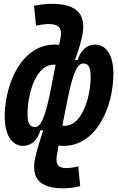

<svg xmlns="http://www.w3.org/2000/svg" viewBox="-20 -763 626 1017"><path d="M315.4 234.4C338.4 234.4 372.1 231.9 404.8 223.1L394.5 118.2C370.1 124.5 345.2 127.4 331.5 127.4C288.1 127.4 272.9 107.4 281.2 59.6L290 8.3C298.8 9.3 307.6 9.8 315.4 9.8C492.2 9.8 577.6 -195.8 580.6 -365.2C582.5 -469.7 543 -526.9 483.4 -526.9C440.4 -526.9 405.8 -494.6 391.6 -444.8H377.4C389.2 -480 402.3 -514.6 412.6 -560.1C441.4 -680.7 397 -742.7 253.4 -742.7C230.5 -742.7 194.8 -740.2 160.2 -731.9L170.9 -627C196.8 -632.8 223.1 -635.7 238.3 -635.7C291.5 -635.7 310.1 -613.3 300.8 -564L293.5 -525.9C285.6 -526.4 277.8 -526.9 270.5 -526.9C94.2 -526.9 7.8 -321.3 4.9 -151.9C3.4 -47.4 43.5 9.8 103 9.8C145.5 9.8 180.7 -22.5 193.4 -72.8H209C195.8 -31.2 179.2 18.6 170.4 55.7C138.7 177.2 184.6 234.4 315.4 234.4ZM340.3 -248.5C368.7 -383.3 390.6 -426.8 420.9 -426.8C447.8 -426.8 461.9 -409.7 460 -343.8C457 -244.1 414.1 -96.7 322.8 -96.7C318.8 -96.7 314.9 -96.7 310.1 -97.2ZM243.7 -262.2C215.3 -132.3 194.8 -90.3 165.5 -90.3C138.2 -90.3 123.5 -107.4 126 -173.3C128.9 -272.9 172.4 -420.4 263.2 -420.4C266.6 -420.4 270.5 -420.4 274.4 -419.9Z"/></svg>

Font: Cascadia Code SemiBold
Style: Italic
Weight: 600
Italic angle: -10°
Monospace: yes
Designer: Aaron Bell
Foundry: Saja Typeworks
Version: Version 2404.023